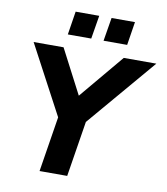

<svg xmlns="http://www.w3.org/2000/svg" viewBox="-97 -993 934 1074"><g transform="rotate(10 370.0 -456.5)"><path d="M201 0 259 -363 275 -269 43 -705H213L354 -434H328L555 -705H740L369 -269L416 -363L358 0ZM427 -780 449 -913H582L561 -780ZM224 -780 245 -913H379L357 -780Z"/></g></svg>

Font: Nunito Sans 11pt ExtraBold
Style: Italic
Weight: 800
Italic angle: -9°
Version: Version 3.101;gftools[0.9.27]